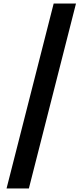

<svg xmlns="http://www.w3.org/2000/svg" viewBox="-20 -871 466 1084"><path d="M17 193H143L409 -851H283Z"/></svg>

Font: Noto Sans Tamil UI
Style: Bold
Weight: 700
Designer: Jelle Bosma - Monotype Design Team
Foundry: Monotype Imaging Inc.
Version: Version 2.004